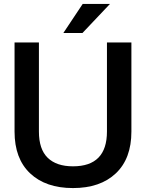

<svg xmlns="http://www.w3.org/2000/svg" viewBox="-20 -934 734 966"><path d="M53.2 -272V-720.2H175.8V-272Q175.8 -183.1 220 -140.1Q264.2 -97.2 347.2 -97.2Q518.1 -97.2 518.1 -272V-720.2H641.1V-272Q641.1 -135.7 562.7 -61.8Q484.4 12.2 347.2 12.2Q210 12.2 131.6 -61.8Q53.2 -135.7 53.2 -272ZM298.8 -768.1 396 -914.1H533.2L395 -768.1Z"/></svg>

Font: Aspekta 550
Style: Regular
Weight: 550
Designer: Ivo Dolenc
Version: Version 2.000